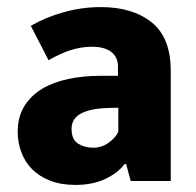

<svg xmlns="http://www.w3.org/2000/svg" viewBox="-20 -511 552 542"><path d="M67 -438Q108 -462 159.5 -476.5Q211 -491 265 -491Q354 -491 408 -448Q462 -405 462 -311V0H349L336 -48H332Q312 -22 276.5 -5.5Q241 11 193 11Q152 11 121.5 -1Q91 -13 71 -33Q51 -53 40.5 -80.5Q30 -108 30 -139Q30 -181 48.5 -211Q67 -241 98.5 -260Q130 -279 172.5 -288Q215 -297 263 -297H313V-323Q313 -350 294 -364.5Q275 -379 240 -379Q210 -379 181 -370Q152 -361 117 -341ZM314 -207 281 -206Q253 -205 234 -200Q215 -195 203.5 -187.5Q192 -180 187 -169.5Q182 -159 182 -148Q182 -117 200.5 -105.5Q219 -94 243 -94Q267 -94 286.5 -108Q306 -122 314 -139Z"/></svg>

Font: Mukta Mahee ExtraBold
Style: Regular
Weight: 800
Designer: Shuchita Grover, Noopur Datye, Girish Dalvi, Yashodeep Gholap
Foundry: Ek Type
Version: Version 2.538;PS 1.000;hotconv 16.6.51;makeotf.lib2.5.65220;